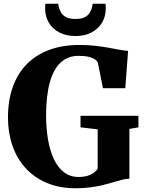

<svg xmlns="http://www.w3.org/2000/svg" viewBox="-20 -992 766 1023"><path d="M384 11Q297 11 229.8 -17.2Q162.5 -45.5 116.2 -96.5Q70 -147.5 46.2 -216.2Q22.5 -285 22.5 -365.5Q22.5 -458.5 48.8 -530.5Q75 -602.5 124.5 -652Q174 -701.5 244.5 -727Q315 -752.5 404 -752.5Q447 -752.5 485.8 -748.2Q524.5 -744 557.8 -737.8Q591 -731.5 617.2 -726.8Q643.5 -722 662.5 -721L647.5 -522H528.5L501 -659.5Q497 -667.5 486 -675.5Q475 -683.5 453.8 -689Q432.5 -694.5 398 -694.5Q342.5 -694.5 304 -659.5Q265.5 -624.5 245.8 -554.5Q226 -484.5 225.5 -379Q225.5 -309 235.8 -249Q246 -189 267.2 -144Q288.5 -99 321.2 -74Q354 -49 399 -49Q424 -49 443.2 -54.2Q462.5 -59.5 476.8 -69.2Q491 -79 500.5 -92V-303L409 -313.5V-375H717.5V-313.5L669.5 -305V-40Q650 -39.5 629 -34Q608 -28.5 583.5 -21Q559 -13.5 529.2 -6.2Q499.5 1 463.5 6Q427.5 11 384 11ZM382 -800Q332.5 -800 296.2 -819Q260 -838 240.2 -871Q220.5 -904 220.5 -946.5Q220.5 -954 221 -960Q221.5 -966 222 -972H291Q291 -969 291.2 -965.2Q291.5 -961.5 292.5 -957.5Q296.5 -941 305 -925.8Q313.5 -910.5 331.8 -900.8Q350 -891 382 -891Q414 -891 432 -900.5Q450 -910 459 -925.5Q468 -941 471.5 -957.5Q472.5 -961.5 472.8 -965.2Q473 -969 473 -972H542Q543 -966 543.2 -960.2Q543.5 -954.5 543.5 -947Q543.5 -904.5 523.8 -871.5Q504 -838.5 467.8 -819.2Q431.5 -800 382 -800Z"/></svg>

Font: Merriweather 48pt Black
Style: Regular
Weight: 900
Version: Version 2.100